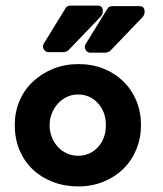

<svg xmlns="http://www.w3.org/2000/svg" viewBox="-20 -659 585 689"><path d="M262 -429Q311 -429 352 -412.5Q393 -396 423 -366.5Q453 -337 469.5 -297Q486 -257 486 -211Q486 -164 469.5 -123.5Q453 -83 423 -53.5Q393 -24 351.5 -7Q310 10 261 10Q212 10 170 -6Q128 -22 97.5 -51Q67 -80 50 -120.5Q33 -161 33 -211Q33 -257 50 -297Q67 -337 98 -366Q129 -395 170.5 -412Q212 -429 262 -429ZM260 -100Q303 -100 331.5 -131Q360 -162 360 -210Q360 -257 332 -288Q303 -320 260 -320Q238 -320 219.5 -311Q201 -302 187.5 -287Q174 -272 166 -252Q158 -232 158 -210Q158 -187 166 -167Q174 -147 187.5 -132Q201 -117 220 -108.5Q239 -100 260 -100ZM225 -478Q223 -476 217.5 -474Q212 -472 210 -472H153Q143 -472 137 -482.5Q131 -493 138 -504L215 -629V-628Q217 -634 222.5 -636.5Q228 -639 233 -639H331Q346 -639 348.5 -625Q351 -611 342 -600ZM375 -476Q373 -474 367.5 -472Q362 -470 360 -470H303Q293 -470 287 -480.5Q281 -491 288 -502L365 -627V-626Q367 -632 372.5 -634.5Q378 -637 383 -637H481Q496 -637 498.5 -623Q501 -609 492 -598Z"/></svg>

Font: Stadtwerke
Style: Bold
Weight: 700
Designer: Santiago Orozco
Foundry: Typemade
Version: Version 1.003